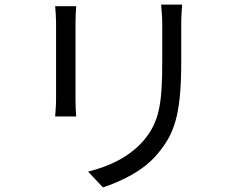

<svg xmlns="http://www.w3.org/2000/svg" viewBox="-20 -778 1040 839"><path d="M221 -751C223 -732 225 -697 225 -679V-346C225 -316 222 -284 221 -269H313C311 -287 310 -320 310 -345V-679C310 -703 311 -732 313 -751ZM684 -758C686 -734 689 -705 689 -672V-514C689 -325 677 -244 605 -161C543 -91 457 -51 365 -28L430 41C503 16 603 -27 668 -105C740 -191 772 -270 772 -510V-672C772 -705 774 -734 776 -758Z"/></svg>

Font: Noto Sans JP Regular
Style: Regular
Weight: 400
Designer: Ryoko NISHIZUKA (kana & ideographs); Paul D. Hunt (Latin, Greek & Cyrillic); Wenlong ZHANG (bopomofo); Sandoll Communica
Foundry: Adobe Systems Incorporated
Version: Version 1.004;PS 1.004;hotconv 1.0.82;makeotf.lib2.5.63406